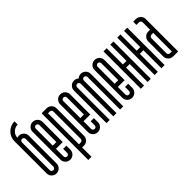

<svg xmlns="http://www.w3.org/2000/svg" viewBox="-40 -1326 2077 2077"><g transform="rotate(-45 999.0 -287.0)"><path d="M132.9 -498.1Q132.9 -509.8 124.7 -517.7Q116.6 -525.6 105.4 -525.6Q93.7 -525.6 85.8 -517.7Q77.9 -509.8 77.9 -498.1V-73.3Q77.9 -61.6 85.8 -53.7Q93.7 -45.8 105.4 -45.8Q116.6 -45.8 124.7 -53.7Q132.9 -61.6 132.9 -73.3ZM29.2 -564.8Q29.2 -628.1 73.7 -672.6Q118.3 -717.2 181.6 -717.2V-668.5Q139.9 -668.5 109.7 -639.5Q79.6 -610.6 77.9 -569.3Q91.2 -574.3 105.4 -574.3Q137 -574.3 159.3 -552.1Q181.6 -529.8 181.6 -498.1V-73.3Q181.6 -41.6 159.3 -19.4Q137 2.9 105.4 2.9Q73.7 2.9 51.4 -19.4Q29.2 -41.6 29.2 -73.3Z M343.6 -498.1Q343.6 -509.8 335.7 -517.7Q327.8 -525.6 316.1 -525.6Q304.5 -525.6 296.5 -517.7Q288.6 -509.8 288.6 -498.1V-238.7H343.6ZM239.9 -73.3V-498.1Q239.9 -529.8 262.2 -552.1Q284.5 -574.3 316.1 -574.3Q347.8 -574.3 370.1 -552.1Q392.3 -529.8 392.3 -498.1V-189.9H288.6V-73.3Q288.6 -61.6 296.5 -53.7Q304.5 -45.8 316.1 -45.8Q327.4 -45.8 335.5 -53.7Q343.6 -61.6 343.6 -73.3V-134.9H392.3V-73.3Q392.3 -41.6 370.1 -19.4Q347.8 2.9 316.1 2.9Q284.5 2.9 262.2 -19.4Q239.9 -41.6 239.9 -73.3Z M499.4 -48.7H526.9Q538.1 -48.7 546.2 -56.9Q554.4 -65 554.4 -76.2V-495.2Q554.4 -506.9 546.2 -514.8Q538.1 -522.7 526.9 -522.7H499.4ZM450.6 142.9V-571.4H526.9Q558.5 -571.4 580.8 -549.1Q603.1 -526.9 603.1 -495.2V-76.2Q603.1 -44.6 580.8 -22.3Q558.5 0 526.9 0H499.4V142.9Z M765.1 -498.1Q765.1 -509.8 757.2 -517.7Q749.3 -525.6 737.6 -525.6Q725.9 -525.6 718 -517.7Q710.1 -509.8 710.1 -498.1V-238.7H765.1ZM661.4 -73.3V-498.1Q661.4 -529.8 683.7 -552.1Q706 -574.3 737.6 -574.3Q769.3 -574.3 791.5 -552.1Q813.8 -529.8 813.8 -498.1V-189.9H710.1V-73.3Q710.1 -61.6 718 -53.7Q725.9 -45.8 737.6 -45.8Q748.9 -45.8 757 -53.7Q765.1 -61.6 765.1 -73.3V-134.9H813.8V-73.3Q813.8 -41.6 791.5 -19.4Q769.3 2.9 737.6 2.9Q706 2.9 683.7 -19.4Q661.4 -41.6 661.4 -73.3Z M920.9 0H872.1Q872.1 0 872.1 -498.1Q872.1 -529.8 894.4 -552.1Q916.7 -574.3 948.4 -574.3Q978.8 -574.3 1000 -553.9Q1021.7 -574.3 1052.1 -574.3Q1083.7 -574.3 1106 -552.1Q1128.3 -529.8 1128.3 -498.1V0H1079.6V-498.1Q1079.6 -509.8 1071.4 -517.7Q1063.3 -525.6 1052.1 -525.6Q1040.4 -525.6 1032.5 -517.7Q1024.6 -509.8 1024.6 -498.1V0H975.8V-498.1Q975.8 -509.8 967.7 -517.7Q959.6 -525.6 948.4 -525.6Q936.7 -525.6 928.8 -517.7Q920.9 -509.8 920.9 -498.1Z M1290.3 -498.1Q1290.3 -509.8 1282.4 -517.7Q1274.5 -525.6 1262.8 -525.6Q1251.1 -525.6 1243.2 -517.7Q1235.3 -509.8 1235.3 -498.1V-238.7H1290.3ZM1186.6 -73.3V-498.1Q1186.6 -529.8 1208.9 -552.1Q1231.2 -574.3 1262.8 -574.3Q1294.5 -574.3 1316.7 -552.1Q1339 -529.8 1339 -498.1V-189.9H1235.3V-73.3Q1235.3 -61.6 1243.2 -53.7Q1251.1 -45.8 1262.8 -45.8Q1274.1 -45.8 1282.2 -53.7Q1290.3 -61.6 1290.3 -73.3V-134.9H1339V-73.3Q1339 -41.6 1316.7 -19.4Q1294.5 2.9 1262.8 2.9Q1231.2 2.9 1208.9 -19.4Q1186.6 -41.6 1186.6 -73.3Z M1446.1 -274.9V0H1397.3V-571.4H1446.1V-323.2H1501V-571.4H1549.8Q1549.8 -571.4 1549.8 0H1501V-274.9Q1501 -274.9 1446.1 -274.9Z M1656.8 -274.9V0H1608.1V-571.4H1656.8V-323.2H1711.8V-571.4H1760.5Q1760.5 -571.4 1760.5 0H1711.8V-274.9Q1711.8 -274.9 1656.8 -274.9Z M1919.6 -332.8H1892.1Q1880.9 -332.8 1872.8 -324.7Q1864.6 -316.5 1864.6 -305.3V-76.2Q1864.6 -64.6 1872.8 -56.6Q1880.9 -48.7 1892.1 -48.7H1919.6ZM1892.1 -571.4Q1923.8 -571.4 1946.1 -549.1Q1968.3 -526.9 1968.3 -495.2V0H1892.1Q1860.5 0 1838.2 -22.3Q1815.9 -44.6 1815.9 -76.2V-305.3Q1815.9 -336.9 1838.2 -359.2Q1860.5 -381.5 1892.1 -381.5H1919.6V-495.2Q1919.6 -506.9 1911.5 -514.8Q1903.4 -522.7 1892.1 -522.7H1851.7V-571.4Z"/></g></svg>

Font: Marapfhont
Style: Book
Weight: 400
Version: Version 0.15